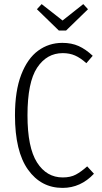

<svg xmlns="http://www.w3.org/2000/svg" viewBox="-20 -905 495 936"><path d="M432 -633 401 -597Q372 -623 345.5 -634.5Q319 -646 286 -646Q208 -646 161 -575Q114 -504 114 -343Q114 -186 160.5 -113Q207 -40 286 -40Q324 -40 350 -54Q376 -68 405 -94L438 -58Q373 11 285 11Q180 11 116.5 -78Q53 -167 53 -343Q53 -462 83.5 -541Q114 -620 166 -658Q218 -696 284 -696Q329 -696 363.5 -680.5Q398 -665 432 -633ZM386 -885 409 -860 302 -756H267L160 -860L183 -885L285 -805Z"/></svg>

Font: Fira Sans Extra Condensed Light
Style: Regular
Weight: 300
Width: 1
Designer: Carrois Corporate & Edenspiekermann AG
Foundry: Carrois Corporate GbR & Edenspiekermann AG
Version: Version 4.203